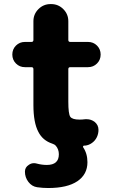

<svg xmlns="http://www.w3.org/2000/svg" viewBox="-20 -735 577 951"><path d="M164.1 192.4Q137.7 188.5 120.6 166Q103.5 143.6 103.5 115.2Q103.5 93.8 122.1 82Q133.8 73.2 148.4 73.2Q155.3 73.2 162.1 75.2Q187.5 82 211.9 82Q271.5 82 271.5 29.3Q271.5 3.9 255.9 -13.7Q251 -19.5 239.3 -23.4Q191.4 -39.1 169.9 -82Q145.5 -127.9 145.5 -214.8V-392.6Q145.5 -402.3 135.7 -402.3H103.5Q77.1 -402.3 59.1 -420.4Q41 -438.5 41 -464.8Q41 -491.2 59.1 -509.3Q77.1 -527.3 103.5 -527.3H135.7Q145.5 -527.3 145.5 -537.1V-629.9Q145.5 -665 170.4 -689.9Q195.3 -714.8 230.5 -714.8H233.4Q268.6 -714.8 293.5 -689.9Q318.4 -665 318.4 -629.9V-537.1Q318.4 -527.3 328.1 -527.3H416Q442.4 -527.3 460.4 -509.3Q478.5 -491.2 478.5 -464.8Q478.5 -438.5 460.4 -420.4Q442.4 -402.3 416 -402.3H328.1Q318.4 -402.3 318.4 -392.6V-231.4Q318.4 -170.9 328.1 -156.7Q337.9 -142.6 374 -142.6Q387.7 -142.6 402.3 -144.5Q406.2 -144.5 410.2 -144.5Q430.7 -144.5 448.2 -131.8Q467.8 -116.2 467.8 -91.8Q467.8 -72.3 459.5 -55.2Q451.2 -38.1 435.5 -26.9Q419.9 -15.6 401.4 -13.7Q398.4 -13.7 395.5 -13.7Q392.6 -12.7 391.6 -10.3Q390.6 -7.8 391.6 -5.9Q413.1 25.4 413.1 68.4Q413.1 128.9 363.3 162.6Q313.5 196.3 218.8 196.3Q191.4 196.3 164.1 192.4Z"/></svg>

Font: Gen Jyuu GothicX Heavy
Style: Bold
Weight: 900
Designer: [Source Han Sans]
Ryoko NISHIZUKA  (kana & ideographs); Paul D. Hunt (Latin, Greek & Cyrillic); Wenlong ZHANG  (bopomofo
Version: Version 1.002.20150607